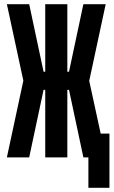

<svg xmlns="http://www.w3.org/2000/svg" viewBox="-20 -755 545 921"><path d="M404 146V0H380L311 -324H303V0H197V-324H189L120 0H13L92 -368L13 -735H120L189 -411H197V-735H303V-411H311L380 -735H487L408 -367L463 -114H505V146Z"/></svg>

Font: Iosevka Term Curly Heavy
Style: Regular
Weight: 900
Designer: Belleve Invis
Foundry: Belleve Invis
Version: Version 32.3.0